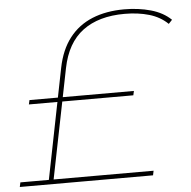

<svg xmlns="http://www.w3.org/2000/svg" viewBox="-73 -754 798 804"><g transform="rotate(-5 326.0 -351.5)"><path d="M100 -10 194 -482Q209 -557 247 -606Q285 -655 343.5 -679Q402 -703 478 -703Q538 -703 589.5 -688.5Q641 -674 674 -642L659 -626Q627 -657 581 -670.5Q535 -684 478 -684Q369 -684 302 -634Q235 -584 214 -479L120 -10ZM-22 0 -18 -19H542L538 0ZM46 -341 50 -359H489L485 -341Z"/></g></svg>

Font: Montserrat Thin Thin
Style: Italic
Weight: 250
Italic angle: -11.3°
Version: Version 9.000